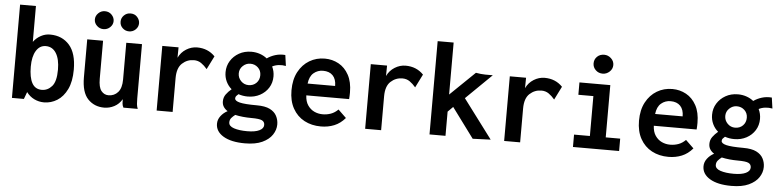

<svg xmlns="http://www.w3.org/2000/svg" viewBox="-49 -938 5597 1376"><g transform="rotate(5 2750.0 -249.5)"><path d="M279 12Q242 12 209 -4Q176 -20 153 -51L134 0H48V-671H162V-413Q183 -442 215.5 -459.5Q248 -477 284 -476Q369 -475 420.5 -416.5Q472 -358 472 -240Q472 -155 445 -99Q418 -43 374 -15.5Q330 12 279 12ZM256 -76Q298 -76 328.5 -110.5Q359 -145 359 -230Q359 -306 332.5 -348.5Q306 -391 258 -391Q214 -391 188.5 -349.5Q163 -308 163 -235Q163 -158 185.5 -117Q208 -76 256 -76Z M712 12Q641 12 595 -36Q549 -84 549 -192V-465H663V-192Q663 -130 683.5 -104.5Q704 -79 735 -79Q777 -79 803.5 -109Q830 -139 830 -200V-465H943V-74Q943 -52 944.5 -34.5Q946 -17 953 0H850Q842 -15 841 -30Q840 -45 840 -60Q819 -24 784.5 -6Q750 12 712 12ZM658 -548Q631 -548 611 -567Q591 -586 591 -612Q591 -638 611 -657.5Q631 -677 658 -677Q688 -677 707 -657Q726 -637 726 -612Q726 -586 706 -567Q686 -548 658 -548ZM842 -548Q815 -548 795.5 -566.5Q776 -585 776 -612Q776 -639 795.5 -658Q815 -677 842 -677Q873 -677 891 -656.5Q909 -636 909 -612Q909 -586 889.5 -567Q870 -548 842 -548Z M1089 0V-465H1206L1205 -390Q1224 -430 1261 -453Q1298 -476 1339 -476Q1417 -476 1468 -423L1420 -327Q1399 -352 1376.5 -367.5Q1354 -383 1324 -383Q1276 -383 1240 -350Q1204 -317 1204 -244V0Z M1730 -157Q1695 -157 1663 -168Q1654 -160 1648 -153.5Q1642 -147 1642 -136Q1642 -118 1678 -109Q1714 -100 1801 -100Q1861 -100 1895 -83Q1929 -66 1944 -37.5Q1959 -9 1959 24Q1959 63 1935.5 98.5Q1912 134 1863.5 156.5Q1815 179 1739 179Q1640 179 1584 145.5Q1528 112 1528 56Q1528 26 1547.5 0.5Q1567 -25 1596 -40Q1577 -52 1566.5 -68.5Q1556 -85 1556 -107Q1556 -136 1572 -158Q1588 -180 1611 -199Q1586 -220 1571.5 -250.5Q1557 -281 1557 -317Q1557 -362 1579.5 -398.5Q1602 -435 1641 -457Q1680 -479 1730 -479Q1762 -479 1791 -469Q1820 -459 1842 -441Q1869 -460 1902 -470Q1935 -480 1973 -477L1984 -399Q1958 -404 1932.5 -401Q1907 -398 1886 -387Q1902 -354 1902 -317Q1902 -271 1879.5 -235Q1857 -199 1818 -178Q1779 -157 1730 -157ZM1729 -239Q1763 -239 1785 -261Q1807 -283 1807 -317Q1807 -350 1784.5 -371.5Q1762 -393 1729 -393Q1699 -393 1675.5 -371Q1652 -349 1652 -317Q1652 -285 1674.5 -262Q1697 -239 1729 -239ZM1615 39Q1615 66 1652.5 78.5Q1690 91 1748 91Q1805 91 1835.5 76Q1866 61 1866 36Q1866 13 1846.5 3.5Q1827 -6 1770 -6Q1739 -6 1709 -9Q1679 -12 1653 -18Q1637 -6 1626 7Q1615 20 1615 39Z M2271 11Q2204 11 2151.5 -17Q2099 -45 2069 -99Q2039 -153 2039 -229Q2039 -307 2068.5 -362Q2098 -417 2147.5 -446.5Q2197 -476 2258 -476Q2312 -476 2357.5 -451Q2403 -426 2430.5 -375.5Q2458 -325 2458 -250Q2458 -240 2457.5 -226Q2457 -212 2456 -202H2148Q2150 -158 2169 -130.5Q2188 -103 2216 -90Q2244 -77 2276 -77Q2307 -77 2335 -87Q2363 -97 2387 -121L2445 -65Q2411 -25 2367 -7Q2323 11 2271 11ZM2150 -287H2348Q2348 -336 2323 -362Q2298 -388 2253 -388Q2214 -388 2185 -363.5Q2156 -339 2150 -287Z M2589 0V-465H2706L2705 -390Q2724 -430 2761 -453Q2798 -476 2839 -476Q2917 -476 2968 -423L2920 -327Q2899 -352 2876.5 -367.5Q2854 -383 2824 -383Q2776 -383 2740 -350Q2704 -317 2704 -244V0Z M3363 4 3204 -211 3167 -174V0H3052V-671H3167V-297L3345 -469Q3360 -466 3380 -464Q3400 -462 3413 -462H3467L3282 -281L3492 -1Z M3589 0V-465H3706L3705 -390Q3724 -430 3761 -453Q3798 -476 3839 -476Q3917 -476 3968 -423L3920 -327Q3899 -352 3876.5 -367.5Q3854 -383 3824 -383Q3776 -383 3740 -350Q3704 -317 3704 -244V0Z M4084 0V-89H4198V-376H4090V-465H4312V-89H4416V0ZM4250 -542Q4220 -542 4199.5 -562Q4179 -582 4179 -610Q4179 -639 4199 -658.5Q4219 -678 4250 -678Q4278 -678 4299.5 -658Q4321 -638 4321 -610Q4321 -582 4299.5 -562Q4278 -542 4250 -542Z M4771 11Q4704 11 4651.5 -17Q4599 -45 4569 -99Q4539 -153 4539 -229Q4539 -307 4568.5 -362Q4598 -417 4647.5 -446.5Q4697 -476 4758 -476Q4812 -476 4857.5 -451Q4903 -426 4930.5 -375.5Q4958 -325 4958 -250Q4958 -240 4957.5 -226Q4957 -212 4956 -202H4648Q4650 -158 4669 -130.5Q4688 -103 4716 -90Q4744 -77 4776 -77Q4807 -77 4835 -87Q4863 -97 4887 -121L4945 -65Q4911 -25 4867 -7Q4823 11 4771 11ZM4650 -287H4848Q4848 -336 4823 -362Q4798 -388 4753 -388Q4714 -388 4685 -363.5Q4656 -339 4650 -287Z M5230 -157Q5195 -157 5163 -168Q5154 -160 5148 -153.5Q5142 -147 5142 -136Q5142 -118 5178 -109Q5214 -100 5301 -100Q5361 -100 5395 -83Q5429 -66 5444 -37.5Q5459 -9 5459 24Q5459 63 5435.5 98.5Q5412 134 5363.5 156.5Q5315 179 5239 179Q5140 179 5084 145.5Q5028 112 5028 56Q5028 26 5047.5 0.5Q5067 -25 5096 -40Q5077 -52 5066.5 -68.5Q5056 -85 5056 -107Q5056 -136 5072 -158Q5088 -180 5111 -199Q5086 -220 5071.5 -250.5Q5057 -281 5057 -317Q5057 -362 5079.5 -398.5Q5102 -435 5141 -457Q5180 -479 5230 -479Q5262 -479 5291 -469Q5320 -459 5342 -441Q5369 -460 5402 -470Q5435 -480 5473 -477L5484 -399Q5458 -404 5432.5 -401Q5407 -398 5386 -387Q5402 -354 5402 -317Q5402 -271 5379.5 -235Q5357 -199 5318 -178Q5279 -157 5230 -157ZM5229 -239Q5263 -239 5285 -261Q5307 -283 5307 -317Q5307 -350 5284.5 -371.5Q5262 -393 5229 -393Q5199 -393 5175.5 -371Q5152 -349 5152 -317Q5152 -285 5174.5 -262Q5197 -239 5229 -239ZM5115 39Q5115 66 5152.5 78.5Q5190 91 5248 91Q5305 91 5335.5 76Q5366 61 5366 36Q5366 13 5346.5 3.5Q5327 -6 5270 -6Q5239 -6 5209 -9Q5179 -12 5153 -18Q5137 -6 5126 7Q5115 20 5115 39Z"/></g></svg>

Font: Inconsolata
Style: Bold
Weight: 700
Monospace: yes
Designer: Raph Levien, Cyreal, Brenton Simpson
Foundry: Raph Levien, Cyreal, Google
Version: Version 3.100; ttfautohint (v1.8.4.7-5d5b)